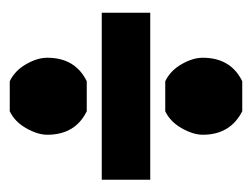

<svg xmlns="http://www.w3.org/2000/svg" viewBox="-80 -530 505 384"><g transform="rotate(90 172.0 -337.5)"><path d="M142 -570H202Q249 -546 249 -491Q249 -472 236 -449Q223 -426 202 -416H142Q121 -426 108 -448.5Q95 -471 95 -491Q95 -547 142 -570ZM142 -259H202Q249 -236 249 -180Q249 -161 236 -138Q223 -115 202 -105H142Q121 -115 108 -137.5Q95 -160 95 -180Q95 -236 142 -259ZM339 -289V-386H5V-289Z"/></g></svg>

Font: Jockey One
Style: Regular
Weight: 400
Designer: TypeTogether
Foundry: TypeTogether
Version: Version 1.002